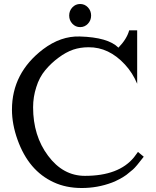

<svg xmlns="http://www.w3.org/2000/svg" viewBox="-20 -932 781 963"><path d="M327 -854Q327 -830 343 -813Q359 -796 382 -796Q405 -796 421 -813Q437 -830 437 -854Q437 -878 421 -895Q405 -912 382 -912Q359 -912 343 -895Q327 -878 327 -854ZM406 -50Q296 -50 221 -151Q146 -251 146 -394Q146 -446 162 -495Q177 -544 207 -580Q237 -616 274 -643Q310 -670 347 -683Q383 -695 424 -695Q526 -696 607 -608Q645 -567 668 -512V-780H628Q616 -736 574 -693Q522 -745 380 -749Q285 -752 196 -685Q40 -566 40 -382Q40 -309 68 -231Q96 -153 141 -100Q186 -47 249 -18Q311 11 390 11Q469 11 541 -16L556 -22Q563 -26 580 -34Q596 -42 614 -55Q631 -68 647 -82Q662 -95 701 -146L672 -170L652 -143Q576 -50 406 -50Z"/></svg>

Font: Sawarabi Mincho
Style: Regular
Weight: 400
Version: Version 1.082; ttfautohint (v1.8.4.7-5d5b)